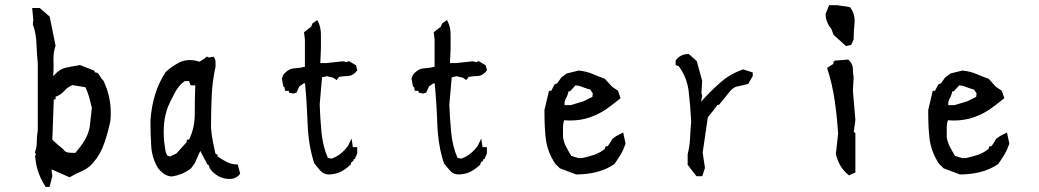

<svg xmlns="http://www.w3.org/2000/svg" viewBox="-20 -681 4055 749"><path d="M188.5 -451.7 189 -420.9Q189 -402.3 187.5 -385.3H189Q210.9 -411.1 237.3 -417Q262.7 -422.4 292.5 -427.2L349.1 -404.8V-401.4V-398.9Q349.6 -398.9 349.6 -398.9Q362.3 -398.9 368.7 -386.2Q374.5 -374.5 383.3 -366.7Q412.1 -307.1 412.1 -240.7Q412.1 -225.6 410.6 -209Q400.9 -162.6 386.2 -121.1Q372.1 -79.1 342.8 -45.4Q340.8 -43 337.9 -40Q319.3 -21.5 297.6 -12.7Q275.9 -3.9 251.5 10.7L182.1 -20L181.2 -15.1L184.1 5.4L173.3 48.3H168.9H158.2Q135.3 13.2 126 -21Q119.6 -43 116.7 -72.3L120.1 -79.1L116.2 -86.9Q120.1 -96.7 121.8 -106.2Q123.5 -115.7 123.5 -127Q123.5 -150.4 127.4 -172.4V-434.1Q123.5 -472.7 122.1 -512.7Q120.6 -552.7 107.9 -586.4L109.9 -604.5L105.5 -649.9H134.8L173.8 -616.2L196.8 -502.4Q188.5 -479 188.5 -451.7ZM196.8 -303.7V-293.5H189.9L184.1 -136.2L204.6 -117.2L226.6 -99.1Q229 -95.2 231.4 -92.8Q238.3 -86.9 246.6 -85.9Q259.8 -84.5 273.4 -84.5L274.4 -85.4Q293.5 -106.9 308.1 -129.9Q322.3 -152.3 329.6 -182.6L338.4 -260.3Q333.5 -281.2 327.9 -301.5Q322.3 -321.8 313 -340.8L261.7 -349.1Q243.7 -340.8 230 -325.7Q215.3 -309.6 196.8 -303.7Z M876 17.1Q829.1 17.1 798.3 -23.9L797.9 -24.9L794.9 -35.2L788.6 -40.5L761.2 -92.3L740.2 -44.9L724.6 -23.4Q705.6 -9.8 688 -2.7Q670.4 4.4 651.9 7.3H651.4Q627.4 7.3 606 -14.2Q601.6 -18.6 597.2 -24.4Q572.8 -63 569.8 -112.1Q566.9 -161.1 566.9 -210.9V-211.4Q570.8 -265.6 585.2 -312.7Q599.6 -359.9 627 -400.9Q650.4 -421.4 675.8 -435.5Q696.3 -446.8 721.2 -446.8Q728.5 -446.8 736.3 -445.8L758.8 -440.4L776.4 -451.7L787.1 -460.4L795.4 -456.5L813 -460Q817.9 -453.1 818.8 -449.7Q820.8 -443.8 820.8 -439V-420.4Q808.1 -363.8 805.7 -304Q803.2 -244.1 803.2 -181.6Q805.2 -154.8 810.5 -128.4Q815.4 -103 820.3 -81.5L828.6 -77.6V-71.3Q845.7 -58.6 864.3 -49.3Q883.3 -39.6 903.3 -39.6H907.2L917 -3.4Q913.1 1.5 910.6 3.9Q903.8 10.3 895.8 13.7Q887.7 17.1 876 17.1ZM708.5 -127V-136.2H717.3Q739.7 -180.7 739.7 -236.6Q739.7 -292.5 741.7 -348.1H724.1L717.3 -364.7H700.7Q678.2 -349.1 664.1 -322.8Q648.4 -294.4 635.7 -265.6Q623.5 -232.9 620.1 -199.2Q618.7 -183.1 618.7 -164.8Q618.7 -146.5 620.6 -126Q623.5 -108.9 625.2 -95.2Q627 -81.5 633.8 -73.2L643.1 -70.3L668.5 -82.5Z M1106.9 -324.2Q1106.9 -325.7 1106.9 -326.7H1092.3L1089.4 -342.3H1085.4L1079.6 -374.5L1085 -388.7Q1104.5 -413.6 1129.4 -414.6Q1148.4 -415.5 1169.4 -420.4V-526.9L1166 -555.2L1193.8 -576.7L1198.7 -589.4L1217.8 -602.5L1220.7 -597.2Q1231.9 -574.7 1231.9 -546.9V-491.2L1229.5 -435.1H1254.4L1317.9 -441.9L1332.5 -438.5L1340.8 -442.9L1368.7 -426.3L1374 -407.2Q1369.6 -401.4 1366.7 -398.4Q1352.5 -384.3 1335.4 -384.3Q1318.8 -384.3 1302.7 -380.9L1292.5 -368.2L1288.6 -372.1Q1280.8 -378.4 1273.9 -379.4Q1265.1 -380.4 1256.3 -383.8L1236.3 -379.4L1227.1 -273.4Q1229 -219.7 1234.1 -165Q1239.3 -110.4 1258.8 -65.4L1272.9 -62Q1310.5 -74.7 1337.9 -112.3L1351.6 -140.6L1356.4 -106.9H1373.5V-82L1363.8 -60.1H1359.9L1358.4 -53.7L1350.1 -47.4L1346.7 -36.6H1343.3V-34.7Q1322.3 -16.1 1303.2 -8.3Q1284.2 -0.5 1260.7 -0.5H1260.3Q1241.7 -1.5 1229 -16.1Q1217.8 -28.8 1206.1 -43.5Q1183.1 -113.3 1180.2 -196.3Q1177.2 -279.3 1169.9 -356H1165.5L1147.9 -344.2L1136.7 -319.8L1125.5 -315.9L1106.9 -319.8Z M1612.8 -324.2Q1612.8 -325.7 1612.8 -326.7H1598.1L1595.2 -342.3H1591.3L1585.4 -374.5L1590.8 -388.7Q1610.4 -413.6 1635.3 -414.6Q1654.3 -415.5 1675.3 -420.4V-526.9L1671.9 -555.2L1699.7 -576.7L1704.6 -589.4L1723.6 -602.5L1726.6 -597.2Q1737.8 -574.7 1737.8 -546.9V-491.2L1735.4 -435.1H1760.3L1823.7 -441.9L1838.4 -438.5L1846.7 -442.9L1874.5 -426.3L1879.9 -407.2Q1875.5 -401.4 1872.6 -398.4Q1858.4 -384.3 1841.3 -384.3Q1824.7 -384.3 1808.6 -380.9L1798.3 -368.2L1794.4 -372.1Q1786.6 -378.4 1779.8 -379.4Q1771 -380.4 1762.2 -383.8L1742.2 -379.4L1732.9 -273.4Q1734.9 -219.7 1740 -165Q1745.1 -110.4 1764.6 -65.4L1778.8 -62Q1816.4 -74.7 1843.8 -112.3L1857.4 -140.6L1862.3 -106.9H1879.4V-82L1869.6 -60.1H1865.7L1864.3 -53.7L1856 -47.4L1852.5 -36.6H1849.1V-34.7Q1828.1 -16.1 1809.1 -8.3Q1790 -0.5 1766.6 -0.5H1766.1Q1747.6 -1.5 1734.9 -16.1Q1723.6 -28.8 1711.9 -43.5Q1689 -113.3 1686 -196.3Q1683.1 -279.3 1675.8 -356H1671.4L1653.8 -344.2L1642.6 -319.8L1631.3 -315.9L1612.8 -319.8Z M2181.2 -212.4Q2176.3 -199.7 2176.3 -184.1V-146Q2179.2 -126.5 2188.5 -108.4Q2197.8 -90.3 2208.5 -72.8Q2221.2 -69.3 2228 -66.9Q2234.9 -64.5 2237.8 -64.2Q2240.7 -64 2242.7 -64Q2249.5 -64 2257.8 -65.9Q2279.8 -70.8 2299.3 -77.6Q2318.8 -84.5 2338.4 -99.1L2343.3 -110.8H2350.6L2359.9 -124L2369.1 -139.6L2384.3 -150.4L2411.1 -164.1L2420.4 -120.6Q2412.1 -96.2 2401.6 -78.9Q2391.1 -61.5 2377 -41Q2345.2 -19.5 2307.1 -9.8Q2269 -0.5 2228.5 -0.5H2227.5L2164.1 -24.4L2146.5 -41.5Q2114.7 -88.9 2108.9 -142.1Q2104 -186.5 2104 -235.8Q2104 -243.7 2104 -252.4L2121.6 -326.7H2130.4L2143.6 -352.1L2153.8 -356L2169.9 -378.9L2190.9 -394.5L2237.8 -405.8Q2267.1 -402.8 2290.8 -392.8Q2314.5 -382.8 2339.8 -373.5L2367.7 -342.8L2391.1 -326.7L2400.9 -297.9L2362.8 -268.1Q2324.7 -238.3 2282.2 -223.6Q2246.1 -210.9 2204.1 -210.9Q2190.9 -210.9 2186.5 -211.4ZM2201.2 -324.7H2197.8Q2195.3 -310.5 2187.5 -296.4Q2182.1 -286.6 2182.1 -276.4Q2182.1 -273.4 2182.1 -271H2207L2256.8 -286.1L2291 -303.2L2292.5 -316.9L2282.7 -331.5Q2266.1 -335.9 2255.4 -340.3Q2244.6 -344.7 2238 -346.2Q2231.4 -347.7 2225.1 -348.1L2203.6 -324.7Z M2662.6 -38.1V-79.6Q2670.4 -109.4 2671.9 -141.6Q2673.3 -173.8 2676.3 -206.1Q2673.3 -268.1 2666.5 -324.7Q2660.2 -378.9 2627.4 -423.3L2615.7 -426.8V-444.8Q2619.1 -450.2 2622.6 -453.1Q2628.4 -459.5 2637.2 -463.9Q2649.9 -470.2 2665 -470.2H2667L2698.2 -442.4L2719.2 -365.7L2716.3 -317.9L2719.2 -308.1L2715.3 -284.2Q2750 -323.7 2787.1 -356.4Q2827.1 -392.6 2878.9 -410.2L2916.5 -398.4V-394.5V-385.7V-384.3L2898.9 -354Q2879.9 -348.1 2859.9 -344.7Q2841.8 -341.8 2828.6 -325.7L2784.7 -272H2778.3L2774.9 -265.6L2741.2 -223.1L2721.2 -85.9L2730 -25.9L2719.7 6.3H2715.8H2699.2H2696.8Z M3231 -431.6V-440.9H3234.9V-444.3L3289.1 -448.7Q3296.4 -441.9 3299.8 -436Q3307.1 -424.8 3307.1 -412.1Q3307.1 -396 3310.1 -378.4L3307.1 -328.1L3316.9 -212.9L3310.5 -166L3316.9 -162.1V-8.3L3292 3.4Q3284.2 -3.4 3278.3 -8.8Q3266.1 -21.5 3257.3 -36.6Q3246.1 -56.6 3240.7 -80.6L3249.5 -159.2Q3245.6 -223.1 3236.3 -287.8Q3227.1 -352.5 3206.5 -416.5ZM3200.7 -626V-627L3214.4 -660.6H3246.6L3295.9 -653.3L3297.4 -651.4Q3314 -628.9 3314 -600.1Q3314 -595.2 3313.5 -589.8Q3310.1 -557.1 3310.1 -528.3V-527.3L3300.8 -506.3L3280.8 -501L3231.9 -544.9L3222.7 -569.3Q3212.9 -579.6 3206.8 -595Q3200.7 -610.4 3200.7 -626Z M3678.2 -212.4Q3673.3 -199.7 3673.3 -184.1V-146Q3676.3 -126.5 3685.5 -108.4Q3694.8 -90.3 3705.6 -72.8Q3718.3 -69.3 3725.1 -66.9Q3731.9 -64.5 3734.9 -64.2Q3737.8 -64 3739.7 -64Q3746.6 -64 3754.9 -65.9Q3776.9 -70.8 3796.4 -77.6Q3815.9 -84.5 3835.4 -99.1L3840.3 -110.8H3847.7L3856.9 -124L3866.2 -139.6L3881.3 -150.4L3908.2 -164.1L3917.5 -120.6Q3909.2 -96.2 3898.7 -78.9Q3888.2 -61.5 3874 -41Q3842.3 -19.5 3804.2 -9.8Q3766.1 -0.5 3725.6 -0.5H3724.6L3661.1 -24.4L3643.6 -41.5Q3611.8 -88.9 3606 -142.1Q3601.1 -186.5 3601.1 -235.8Q3601.1 -243.7 3601.1 -252.4L3618.7 -326.7H3627.4L3640.6 -352.1L3650.9 -356L3667 -378.9L3688 -394.5L3734.9 -405.8Q3764.2 -402.8 3787.8 -392.8Q3811.5 -382.8 3836.9 -373.5L3864.7 -342.8L3888.2 -326.7L3897.9 -297.9L3859.9 -268.1Q3821.8 -238.3 3779.3 -223.6Q3743.2 -210.9 3701.2 -210.9Q3688 -210.9 3683.6 -211.4ZM3698.2 -324.7H3694.8Q3692.4 -310.5 3684.6 -296.4Q3679.2 -286.6 3679.2 -276.4Q3679.2 -273.4 3679.2 -271H3704.1L3753.9 -286.1L3788.1 -303.2L3789.6 -316.9L3779.8 -331.5Q3763.2 -335.9 3752.4 -340.3Q3741.7 -344.7 3735.1 -346.2Q3728.5 -347.7 3722.2 -348.1L3700.7 -324.7Z"/></svg>

Font: Bakudai
Style: Medium
Weight: 500
Version: Version 1.48